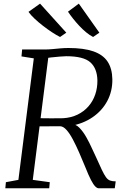

<svg xmlns="http://www.w3.org/2000/svg" viewBox="-20 -1008 672 1028"><path d="M8.5 0 11.5 -32.5 78.5 -45 161 -695.5 95 -706 98.5 -743H217.5Q238.5 -743 259.8 -745Q281 -747 302.8 -749Q324.5 -751 346.5 -751Q428 -751 479.5 -733.2Q531 -715.5 555.8 -678.5Q580.5 -641.5 581.5 -584Q582.5 -520.5 554.8 -468Q527 -415.5 476 -380.5Q425 -345.5 356.5 -333.5L366 -342Q386 -343.5 405.5 -323.5Q425 -303.5 442 -273.5Q459 -243.5 472.2 -213.8Q485.5 -184 494.5 -166Q513 -124.5 525.2 -98.8Q537.5 -73 547.2 -59.5Q557 -46 569 -41.5Q581 -37 599.5 -37L594.5 0H508Q500 0 490 -9.8Q480 -19.5 467 -44.5Q454 -69.5 436 -115Q420.5 -153 403.8 -191.2Q387 -229.5 370.2 -261.2Q353.5 -293 336.2 -312.2Q319 -331.5 302.5 -332Q300.5 -332 285 -332Q269.5 -332 248.5 -331.8Q227.5 -331.5 207.2 -331.5Q187 -331.5 175.5 -331.5L182.5 -375.5Q194.5 -375 214.8 -374.8Q235 -374.5 256.8 -374.5Q278.5 -374.5 295.5 -374.8Q312.5 -375 317.5 -375Q360.5 -377.5 395 -394.2Q429.5 -411 453.5 -438.5Q477.5 -466 489.8 -501.8Q502 -537.5 501.5 -578Q500 -642 463.5 -674.5Q427 -707 334.5 -707Q324 -707 300 -705Q276 -703 253.2 -700.5Q230.5 -698 223 -695.5L242.5 -731L155.5 -45L246.5 -32.5L243.5 0ZM512 -833 478.5 -810Q460 -819.5 441 -835.2Q422 -851 404.2 -870Q386.5 -889 371 -908.5Q355.5 -928 344 -945.5L402 -988.5ZM335 -833 301.5 -810Q282.5 -819.5 258.5 -835.2Q234.5 -851 210.2 -869.8Q186 -888.5 165.2 -908Q144.5 -927.5 132.5 -944.5L194.5 -988.5Z"/></svg>

Font: Merriweather 36pt Light
Style: Italic
Weight: 300
Italic angle: -7.8°
Version: Version 2.101